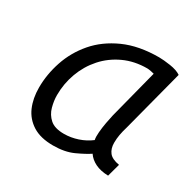

<svg xmlns="http://www.w3.org/2000/svg" viewBox="-125 -660 811 804"><g transform="rotate(30 280.0 -258.0)"><path d="M225 13Q164 13 126 -11Q88 -35 70.5 -75.5Q53 -116 53 -168Q53 -232 74.5 -296Q96 -360 141 -412.5Q186 -465 257 -497Q328 -529 426 -529Q447 -529 480.5 -524Q514 -519 533 -506L455 -207Q448 -184 444.5 -164.5Q441 -145 441 -125Q441 -97 455 -79Q469 -61 505 -55L488 7Q451 6 425.5 -6.5Q400 -19 386 -40Q362 -24 321.5 -5.5Q281 13 225 13ZM240 -52Q273 -52 306 -63Q339 -74 365 -94Q362 -108 364 -131.5Q366 -155 370.5 -179.5Q375 -204 379 -221L440 -458Q438 -459 425 -461.5Q412 -464 406 -464Q344 -464 293.5 -440.5Q243 -417 207.5 -377Q172 -337 153 -285.5Q134 -234 134 -178Q134 -151 142 -121.5Q150 -92 172.5 -72Q195 -52 240 -52Z"/></g></svg>

Font: Ubuntu Sans Mono
Style: Italic
Weight: 400
Italic angle: -13.5°
Monospace: yes
Designer: Dalton Maag Ltd
Foundry: Dalton Maag Ltd
Version: Version 1.006